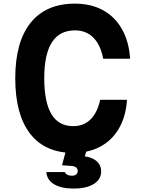

<svg xmlns="http://www.w3.org/2000/svg" viewBox="-20 -839 790 1077"><path d="M65.6 -400Q65.6 -603.7 151.7 -711.2Q237.8 -818.6 400.4 -818.6Q490.3 -818.6 557.9 -781.7Q625.5 -744.7 664.6 -674.7Q703.8 -604.8 709.8 -509.5H559.1Q544.1 -587.3 503.8 -627.9Q463.5 -668.6 400.4 -668.6Q314.1 -668.6 271.2 -601.6Q228.2 -534.7 228.2 -400Q228.2 -265.3 268.7 -198.4Q309.1 -131.4 390.4 -131.4Q449.9 -131.4 488.1 -169.4Q526.4 -207.3 541.7 -279.1H692.4Q686.4 -187.2 648.1 -120.1Q609.8 -53 543.9 -17.2Q478 18.6 390.4 18.6Q232.8 18.6 149.2 -88.8Q65.6 -196.3 65.6 -400ZM473.6 -20 455.6 38Q498.9 44 523.2 66Q547.5 88 547.5 122Q547.5 167.2 506.3 192.9Q465.1 218.6 391.6 218.6Q322.5 218.6 282.7 194.1Q243 169.7 240 126H343.7Q347.3 135.6 357.6 141.2Q367.9 146.7 383.2 146.7Q398.1 146.7 407 139.6Q416 132.4 416 120Q416 107.7 407.2 100.5Q398.3 93.3 382.3 91.9L328 87.9L356.7 -20Z"/></svg>

Font: Martian Mono Custom sWd Rg
Style: Regular
Weight: 400
Width: 6
Monospace: yes
Designer: Alex Havermale
Foundry: Evil Martians
Version: Version 1.000